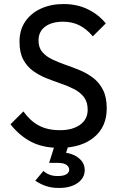

<svg xmlns="http://www.w3.org/2000/svg" viewBox="-20 -724 595 953"><path d="M274.5 10Q192.8 10 134.8 -20.1Q76.8 -50.2 32 -107L96.2 -171Q128.5 -125.2 171.8 -101.5Q215 -77.8 278 -77.8Q340 -77.8 377.6 -104.8Q415.2 -131.8 415.2 -179.2Q415.2 -217.5 396.9 -241.6Q378.5 -265.8 348.4 -281.4Q318.2 -297 282.1 -309.2Q246 -321.5 209.9 -336Q173.8 -350.5 143.6 -372.4Q113.5 -394.2 95.1 -428.9Q76.8 -463.5 76.8 -517Q76.8 -575.8 105.5 -617.5Q134.2 -659.2 183.8 -681.6Q233.2 -704 295.2 -704Q363.2 -704 416.9 -677.5Q470.5 -651 505 -607.8L440.8 -543.8Q409.8 -580 374.5 -598.1Q339.2 -616.2 293 -616.2Q237 -616.2 204.1 -591.8Q171.2 -567.2 171.2 -523.2Q171.2 -488 189.6 -466.2Q208 -444.5 238.1 -429.8Q268.2 -415 304.4 -402.6Q340.5 -390.2 376.6 -375.2Q412.8 -360.2 442.9 -337.1Q473 -314 491.4 -277.6Q509.8 -241.2 509.8 -186Q509.8 -94.2 446.2 -42.1Q382.8 10 274.5 10ZM272.2 209Q237.2 209 208.9 199.6Q180.5 190.2 155.2 172.8L195.5 124.5Q207.8 135.8 225.2 142.8Q242.8 149.8 266.2 149.8Q295.5 149.8 309.5 141Q323.5 132.2 323.5 118.5Q323.5 104 309.8 94.2Q296 84.5 267.8 84.5H223.8L254.5 -12.5H323.2L300 58.8L266.5 32Q327.8 30.5 364.1 55.6Q400.5 80.8 400.5 120.2Q400.5 159.2 365.5 184.1Q330.5 209 272.2 209Z"/></svg>

Font: Marine Company Thin
Style: Regular
Weight: 100
Designer: Rodrigo Fuenzalida
Foundry: fragTYPE
Version: Version 1.000